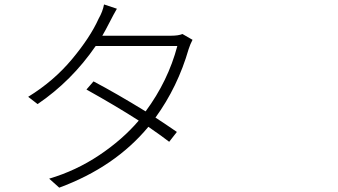

<svg xmlns="http://www.w3.org/2000/svg" viewBox="-20 -823 1540 875"><path d="M811.5 -668 857.4 -641.6Q846.7 -621.1 839.8 -599.6Q790 -426.8 688.5 -287.1Q720.7 -266.6 786.1 -221.7L751 -176.8Q722.7 -199.2 656.2 -245.1Q503.9 -61.5 250 32.2L204.1 -8.8Q326.2 -44.9 432.1 -115.7Q538.1 -186.5 612.3 -273.4Q508.8 -339.8 374 -415L406.2 -452.1Q509.8 -397.5 643.6 -315.4Q746.1 -454.1 788.1 -613.3H416Q306.6 -454.1 151.4 -348.6L108.4 -381.8Q224.6 -453.1 308.1 -553.2Q391.6 -653.3 429.7 -738.3Q448.2 -770.5 454.1 -802.7L512.7 -783.2Q499 -759.8 479 -720.7Q459 -681.6 446.3 -660.2H758.8Q793 -660.2 811.5 -668Z"/></svg>

Font: Bpmf Zihi Sans Light
Style: Light
Weight: 300
Foundry: But Ko
Version: Version 1.320